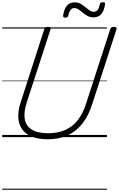

<svg xmlns="http://www.w3.org/2000/svg" viewBox="-20 -1225 1062 1715"><path d="M408 19Q321 19 263.5 -5Q206 -29 176 -73Q146 -117 143.5 -178Q141 -239 165 -312L376 -966Q379 -976 386 -980.5Q393 -985 409 -985Q423 -985 429.5 -980.5Q436 -976 432 -965L218 -307Q191 -223 201 -162Q211 -101 263 -68Q315 -35 411 -35Q497 -35 562.5 -64Q628 -93 674.5 -152Q721 -211 749 -300L965 -966Q968 -976 975 -980.5Q982 -985 998 -985Q1027 -985 1021 -965L804 -296Q771 -191 715.5 -121Q660 -51 583.5 -16Q507 19 408 19ZM563 -1067Q541 -1067 544 -1089Q553 -1146 578.5 -1175Q604 -1204 646 -1204Q677 -1204 700 -1191Q723 -1178 742 -1161.5Q761 -1145 779 -1132.5Q797 -1120 819 -1120Q838 -1120 851.5 -1136Q865 -1152 871 -1185Q875 -1205 899 -1205Q912 -1205 916 -1200.5Q920 -1196 918 -1184Q909 -1127 884 -1098.5Q859 -1070 815 -1070Q785 -1070 762 -1082.5Q739 -1095 720 -1111.5Q701 -1128 682 -1140.5Q663 -1153 643 -1153Q624 -1153 610.5 -1136.5Q597 -1120 590 -1086Q588 -1076 581.5 -1071.5Q575 -1067 563 -1067ZM0 460H935V470H0ZM0 -20H935V0H0ZM0 -505H935V-500H0ZM0 -980H935V-970H0Z"/></svg>

Font: Playwrite NO Guides
Style: Regular
Weight: 400
Designer: Veronika Burian, José Scaglione
Foundry: TypeTogether
Version: Version 1.003